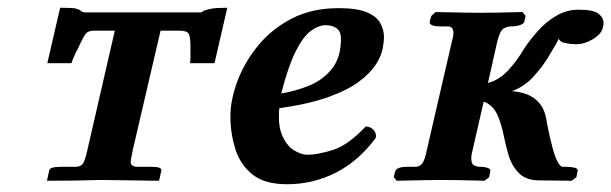

<svg xmlns="http://www.w3.org/2000/svg" viewBox="-20 -465 1576 495"><path d="M322 -77Q320 -66 318.5 -59Q317 -52 317 -47Q317 -37 331 -35H371Q398 -35 396 -25L390 1L241 -1Q212 0 171 0.5Q130 1 101 1L107 -26Q109 -35 137 -35H177Q189 -36 194 -43.5Q199 -51 205 -77L276 -386H223Q208 -386 201.5 -378.5Q195 -371 181 -340Q177 -333 172.5 -323Q168 -313 164 -302H102L135 -445Q169 -445 175.5 -443Q182 -441 186 -439Q192 -433 199 -433H496Q501 -433 501.5 -434.5Q502 -436 507 -438Q513 -440 524.5 -442.5Q536 -445 566 -445L533 -302H470Q471 -310 471 -317.5Q471 -325 471 -330V-346Q471 -370 466.5 -378Q462 -386 442 -386H394Z M970 -369Q970 -358 966.5 -339.5Q963 -321 949.5 -299.5Q936 -278 907.5 -256Q879 -234 828.5 -215.5Q778 -197 700 -186Q696 -140 708.5 -113.5Q721 -87 739.5 -76.5Q758 -66 772 -66Q799 -66 838.5 -78.5Q878 -91 923 -139Q934 -139 942.5 -130.5Q951 -122 949 -110Q906 -51 847 -20.5Q788 10 720 10Q662 10 630.5 -15.5Q599 -41 586.5 -81.5Q574 -122 574 -165Q574 -207 592 -255.5Q610 -304 645 -347Q680 -390 732 -417Q784 -444 853 -444Q901 -444 926.5 -433Q952 -422 961 -404.5Q970 -387 970 -369ZM859 -365Q859 -384 848 -392Q837 -400 820 -400Q801 -400 781 -385Q761 -370 742 -332Q723 -294 705 -224Q742 -230 777.5 -244.5Q813 -259 836 -288Q859 -317 859 -365Z M1197 -72Q1196 -68 1195.5 -64Q1195 -60 1195 -57Q1195 -42 1202.5 -38.5Q1210 -35 1217 -35Q1229 -35 1237.5 -32Q1246 -29 1244 -23L1241 -8L1229 1Q1229 1 1209.5 0.5Q1190 0 1164.5 -0.5Q1139 -1 1119 -1Q1102 -1 1074 -0.5Q1046 0 1024.5 0.5Q1003 1 1003 1L995 -8L999 -23Q1002 -35 1031 -35H1050Q1063 -35 1069 -44Q1075 -53 1079 -72L1145 -358Q1147 -365 1148 -370.5Q1149 -376 1149 -380Q1149 -397 1134 -397H1115Q1085 -397 1088 -410L1092 -424L1103 -434Q1103 -434 1124.5 -433.5Q1146 -433 1174 -432.5Q1202 -432 1219 -432Q1239 -432 1264 -432.5Q1289 -433 1308 -433.5Q1327 -434 1327 -434L1335 -424L1332 -410Q1331 -404 1321 -400.5Q1311 -397 1299 -397Q1288 -397 1278.5 -391.5Q1269 -386 1262 -358L1238 -251Q1267 -259 1289.5 -283Q1312 -307 1331 -339Q1346 -362 1367 -385.5Q1388 -409 1414.5 -424.5Q1441 -440 1472 -440Q1509 -440 1522.5 -430Q1536 -420 1536 -405Q1536 -402 1535.5 -399Q1535 -396 1534 -393Q1530 -377 1508.5 -364Q1487 -351 1465 -351Q1452 -351 1439.5 -353.5Q1427 -356 1423 -361Q1422 -363 1421 -363.5Q1420 -364 1420 -365Q1419 -361 1411.5 -348Q1404 -335 1393 -317Q1377 -291 1354.5 -266.5Q1332 -242 1300 -230Q1376 -224 1388 -160Q1390 -147 1394.5 -126Q1399 -105 1404.5 -84Q1410 -63 1417 -49Q1424 -35 1431 -35H1439Q1449 -35 1460 -33Q1471 -31 1469 -23L1466 -8L1454 1L1367 0Q1334 -1 1316 -20.5Q1298 -40 1290.5 -67Q1283 -94 1279 -114Q1273 -145 1262 -169.5Q1251 -194 1227 -203Z"/></svg>

Font: Libertinus Serif Semibold Italic
Style: Regular
Weight: 600
Italic angle: -11.5°
Designer: Philipp H. Poll, Khaled Hosny
Foundry: Caleb Maclennan
Version: Version 7.051;RELEASE